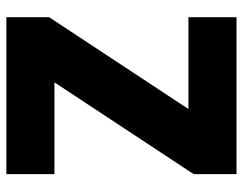

<svg xmlns="http://www.w3.org/2000/svg" viewBox="-102 -680 782 619"><g transform="rotate(-90 289.5 -371.0)"><path d="M37 -138 333 -587H37V-742H543V-604L247 -155H543V0H37Z"/></g></svg>

Font: Exo ExtraBold
Style: Regular
Weight: 800
Designer: Natanael Gama
Foundry: Natanael Gama
Version: Version 1.500